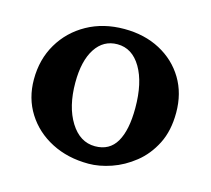

<svg xmlns="http://www.w3.org/2000/svg" viewBox="-76 -556 715 652"><g transform="rotate(15 281.0 -230.0)"><path d="M285.6 6.8Q212.4 6.8 155.3 -22.7Q98.1 -52.2 65.4 -104Q32.7 -155.8 32.7 -222.2Q32.7 -293 65.4 -348.1Q98.1 -403.3 155.3 -435.1Q212.4 -466.8 285.6 -466.8Q356.9 -466.8 411.9 -437.5Q466.8 -408.2 497.8 -356.7Q528.8 -305.2 528.8 -237.3Q528.8 -173.8 505.4 -127.7Q481.9 -81.5 444.6 -51.8Q407.2 -22 365.2 -7.6Q323.2 6.8 285.6 6.8ZM291.5 -56.2Q342.3 -56.2 366.5 -97.7Q390.6 -139.2 390.6 -216.8Q390.6 -305.7 359.6 -358.2Q328.6 -410.6 276.4 -410.6Q227.5 -410.6 199.5 -367.7Q171.4 -324.7 171.4 -248Q171.4 -163.6 204.8 -109.9Q238.3 -56.2 291.5 -56.2Z"/></g></svg>

Font: Lateef ExtraBold
Style: Regular
Weight: 800
Designer: SIL International
Foundry: SIL International
Version: Version 4.200